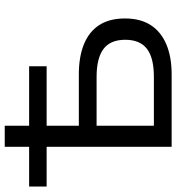

<svg xmlns="http://www.w3.org/2000/svg" viewBox="13 -758 745 811"><g transform="rotate(-90 385.5 -352.5)"><path d="M171 0V-528H3V-602H171V-705H260V-602H511V-528H260V-392H477Q551 -392 604 -370.5Q657 -349 685 -306Q713 -263 713 -197Q713 -132 685 -88.5Q657 -45 604 -22.5Q551 0 477 0ZM260 -75H466Q547 -75 585 -104.5Q623 -134 623 -196Q623 -259 584 -288Q545 -317 466 -317H260Z"/></g></svg>

Font: Nunito Sans 8pt
Style: Regular
Weight: 400
Version: Version 3.101;gftools[0.9.27]